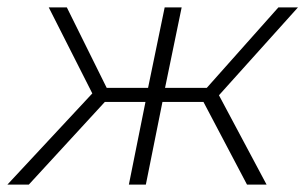

<svg xmlns="http://www.w3.org/2000/svg" viewBox="-48 -500 827 520"><path d="M545 -242 674 0H621L503 -224H392L347 0H301L346 -224H236L30 0H-28L202 -247L84 -480H133L241 -262H353L398 -480H444L399 -262H512L706 -480H759Z"/></svg>

Font: Montserrat Ace
Style: Light Italic
Weight: 300
Italic angle: -11.3°
Designer: Julieta Ulanovsky
Foundry: Julieta Ulanovsky
Version: Version 1